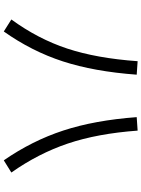

<svg xmlns="http://www.w3.org/2000/svg" viewBox="117 -882 765 1040"><g transform="rotate(90 500.0 -362.5)"><path d="M86 -41Q191 -185 243.5 -343.5Q296 -502 312 -725L385 -720Q368 -489 313 -320Q258 -151 151 0ZM688 -725Q704 -507 758 -347Q812 -187 915 -41L849 0Q743 -153 687.5 -322.5Q632 -492 615 -720Z"/></g></svg>

Font: IBM Plex Sans JP
Style: Regular
Weight: 400
Designer: Mike Abbink; Paul van der Laan; Pieter van Rosmalen; Wujin Sim; Yejin Wi; Jinhee Kim; Boomi Park; Yona Kim; Kichan Ma
Foundry: Sandoll Inc.
Version: Version 1.000